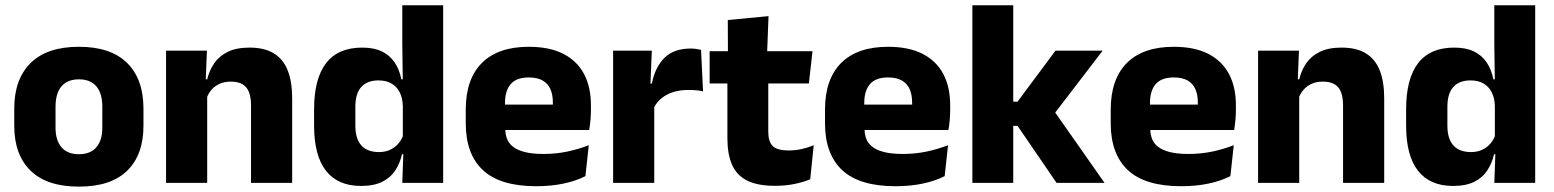

<svg xmlns="http://www.w3.org/2000/svg" viewBox="-20 -680 5780 714"><path d="M273.5 14Q154.5 14 93.8 -45.2Q33 -104.5 33 -212V-276.5Q33 -385.5 94 -445.8Q155 -506 273.5 -506Q392 -506 452.8 -445.8Q513.5 -385.5 513.5 -276.5V-212Q513.5 -104.5 453 -45.2Q392.5 14 273.5 14ZM273.5 -106.5Q316 -106.5 338.2 -132.2Q360.5 -158 360.5 -205.5V-283Q360.5 -333 338.2 -359Q316 -385 273.5 -385Q231 -385 208.8 -359Q186.5 -333 186.5 -283V-205.5Q186.5 -158 208.8 -132.2Q231 -106.5 273.5 -106.5Z M913.5 0V-289Q913.5 -316 906.5 -335.8Q899.5 -355.5 883 -366Q866.5 -376.5 838 -376.5Q814.5 -376.5 796.5 -368.2Q778.5 -360 766.2 -345.8Q754 -331.5 748 -313.5L724.5 -385H750.5Q758.5 -418.5 776.8 -445Q795 -471.5 827 -487.2Q859 -503 908 -503Q963 -503 998 -481.8Q1033 -460.5 1049.8 -418.5Q1066.5 -376.5 1066.5 -313.5V0ZM597.5 0V-491.5H749.5L744.5 -368.5L750.5 -354V0Z M1322.5 11.5Q1236.5 11.5 1192.2 -45Q1148 -101.5 1148 -213V-273.5Q1148 -387 1192.5 -445Q1237 -503 1327 -503Q1371 -503 1400.5 -488.5Q1430 -474 1447.8 -447.5Q1465.5 -421 1472.5 -385H1514L1478 -286Q1477 -316.5 1466 -337.5Q1455 -358.5 1435.2 -369.8Q1415.5 -381 1387.5 -381Q1345.5 -381 1323.5 -356.5Q1301.5 -332 1301.5 -283V-212.5Q1301.5 -164 1323.8 -139.2Q1346 -114.5 1389.5 -114.5Q1412.5 -114.5 1430.8 -123Q1449 -131.5 1461.8 -146.5Q1474.5 -161.5 1480.5 -180.5L1518 -106.5H1475Q1467.5 -73.5 1450 -46.5Q1432.5 -19.5 1401.5 -4Q1370.5 11.5 1322.5 11.5ZM1476 0 1480.5 -124.5 1478 -150.5V-349.5V-371L1476 -513.5V-660.5H1628V0Z M1974 12.5Q1840 12.5 1776 -47.2Q1712 -107 1712 -221.5V-272.5Q1712 -385.5 1772 -445.8Q1832 -506 1946.5 -506Q2023.5 -506 2074.8 -479.8Q2126 -453.5 2151.8 -405Q2177.5 -356.5 2177.5 -288.5V-272Q2177.5 -253 2175.8 -233.2Q2174 -213.5 2171 -196.5H2033Q2035 -225.5 2035.5 -251.2Q2036 -277 2036 -298Q2036 -328.5 2026.5 -349.2Q2017 -370 1997.2 -381Q1977.5 -392 1946.5 -392Q1900.5 -392 1879.2 -367.2Q1858 -342.5 1858 -297V-252L1859 -235.5V-200.5Q1859 -181.5 1865.2 -164.5Q1871.5 -147.5 1887.2 -134.8Q1903 -122 1930.8 -114.8Q1958.5 -107.5 2001.5 -107.5Q2047 -107.5 2089 -116.2Q2131 -125 2169.5 -140L2157 -25Q2123 -7.5 2076.5 2.5Q2030 12.5 1974 12.5ZM1793 -196.5V-291H2140V-196.5Z M2410 -276 2368 -369H2404Q2416 -430 2450.8 -464.8Q2485.5 -499.5 2549 -499.5Q2560 -499.5 2569.2 -498Q2578.5 -496.5 2587 -494.5L2594.5 -340Q2584 -343 2570 -344.2Q2556 -345.5 2541.5 -345.5Q2492.5 -345.5 2459 -327.2Q2425.5 -309 2410 -276ZM2260 0V-491.5H2404L2397.5 -334.5L2413 -332.5V0Z M2862 11Q2796.5 11 2757.8 -8.8Q2719 -28.5 2702 -68Q2685 -107.5 2685 -165.5V-440H2837V-190Q2837 -154 2853.2 -137.2Q2869.5 -120.5 2914 -120.5Q2938.5 -120.5 2962.5 -126Q2986.5 -131.5 3006 -140L2993 -13.5Q2967.5 -2.5 2934.2 4.2Q2901 11 2862 11ZM2619 -369.5V-489.5H3001.5L2988 -369.5ZM2687 -478.5 2686.5 -605.5 2838 -620 2832.5 -478.5Z M3310 12.5Q3176 12.5 3112 -47.2Q3048 -107 3048 -221.5V-272.5Q3048 -385.5 3108 -445.8Q3168 -506 3282.5 -506Q3359.5 -506 3410.8 -479.8Q3462 -453.5 3487.8 -405Q3513.5 -356.5 3513.5 -288.5V-272Q3513.5 -253 3511.8 -233.2Q3510 -213.5 3507 -196.5H3369Q3371 -225.5 3371.5 -251.2Q3372 -277 3372 -298Q3372 -328.5 3362.5 -349.2Q3353 -370 3333.2 -381Q3313.5 -392 3282.5 -392Q3236.5 -392 3215.2 -367.2Q3194 -342.5 3194 -297V-252L3195 -235.5V-200.5Q3195 -181.5 3201.2 -164.5Q3207.5 -147.5 3223.2 -134.8Q3239 -122 3266.8 -114.8Q3294.5 -107.5 3337.5 -107.5Q3383 -107.5 3425 -116.2Q3467 -125 3505.5 -140L3493 -25Q3459 -7.5 3412.5 2.5Q3366 12.5 3310 12.5ZM3129 -196.5V-291H3476V-196.5Z M3909 0 3764 -212H3724V-302H3764L3905 -491.5H4080.5L3893.5 -247.5V-276.5L4087.5 0ZM3596 0V-660.5H3748V0Z M4372.5 12.5Q4238.5 12.5 4174.5 -47.2Q4110.5 -107 4110.5 -221.5V-272.5Q4110.5 -385.5 4170.5 -445.8Q4230.5 -506 4345 -506Q4422 -506 4473.2 -479.8Q4524.5 -453.5 4550.2 -405Q4576 -356.5 4576 -288.5V-272Q4576 -253 4574.2 -233.2Q4572.5 -213.5 4569.5 -196.5H4431.5Q4433.5 -225.5 4434 -251.2Q4434.5 -277 4434.5 -298Q4434.5 -328.5 4425 -349.2Q4415.5 -370 4395.8 -381Q4376 -392 4345 -392Q4299 -392 4277.8 -367.2Q4256.5 -342.5 4256.5 -297V-252L4257.5 -235.5V-200.5Q4257.5 -181.5 4263.8 -164.5Q4270 -147.5 4285.8 -134.8Q4301.5 -122 4329.2 -114.8Q4357 -107.5 4400 -107.5Q4445.5 -107.5 4487.5 -116.2Q4529.5 -125 4568 -140L4555.5 -25Q4521.5 -7.5 4475 2.5Q4428.5 12.5 4372.5 12.5ZM4191.5 -196.5V-291H4538.5V-196.5Z M4974.5 0V-289Q4974.5 -316 4967.5 -335.8Q4960.5 -355.5 4944 -366Q4927.5 -376.5 4899 -376.5Q4875.5 -376.5 4857.5 -368.2Q4839.5 -360 4827.2 -345.8Q4815 -331.5 4809 -313.5L4785.5 -385H4811.5Q4819.5 -418.5 4837.8 -445Q4856 -471.5 4888 -487.2Q4920 -503 4969 -503Q5024 -503 5059 -481.8Q5094 -460.5 5110.8 -418.5Q5127.5 -376.5 5127.5 -313.5V0ZM4658.5 0V-491.5H4810.5L4805.5 -368.5L4811.5 -354V0Z M5383.5 11.5Q5297.5 11.5 5253.2 -45Q5209 -101.5 5209 -213V-273.5Q5209 -387 5253.5 -445Q5298 -503 5388 -503Q5432 -503 5461.5 -488.5Q5491 -474 5508.8 -447.5Q5526.5 -421 5533.5 -385H5575L5539 -286Q5538 -316.5 5527 -337.5Q5516 -358.5 5496.2 -369.8Q5476.5 -381 5448.5 -381Q5406.5 -381 5384.5 -356.5Q5362.5 -332 5362.5 -283V-212.5Q5362.5 -164 5384.8 -139.2Q5407 -114.5 5450.5 -114.5Q5473.5 -114.5 5491.8 -123Q5510 -131.5 5522.8 -146.5Q5535.5 -161.5 5541.5 -180.5L5579 -106.5H5536Q5528.5 -73.5 5511 -46.5Q5493.5 -19.5 5462.5 -4Q5431.5 11.5 5383.5 11.5ZM5537 0 5541.5 -124.5 5539 -150.5V-349.5V-371L5537 -513.5V-660.5H5689V0Z"/></svg>

Font: Anek Odia
Style: Bold
Weight: 700
Designer: Yesha Goshar & Mahesh Sahu (Odia), Yesha Goshar (Latin)
Foundry: Ek Type
Version: Version 1.003